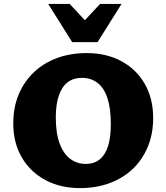

<svg xmlns="http://www.w3.org/2000/svg" viewBox="-20 -947 853 984"><path d="M390 17Q289 17 212 -24.5Q135 -66 91.5 -140.5Q48 -215 48 -314Q48 -397 76 -463.5Q104 -530 154.5 -577.5Q205 -625 273.5 -650Q342 -675 424 -675Q525 -675 602 -633.5Q679 -592 722 -517Q765 -442 765 -342Q765 -260 737 -193.5Q709 -127 659 -80Q609 -33 540.5 -8Q472 17 390 17ZM419 -107Q463 -107 491.5 -130.5Q520 -154 534 -199Q548 -244 548 -310Q548 -392 530.5 -444.5Q513 -497 479.5 -522.5Q446 -548 400 -548Q357 -548 327.5 -526Q298 -504 282 -458.5Q266 -413 266 -345Q266 -263 286 -210.5Q306 -158 340.5 -132.5Q375 -107 419 -107ZM350 -731 383 -809 493 -927H603L480 -731ZM350 -731 227 -927H337L447 -809L480 -731Z"/></svg>

Font: Ysabeau Infant Black
Style: Regular
Weight: 900
Designer: Christian Thalmann (Catharsis Fonts)
Version: Version 2.001;gftools[0.9.30]; featfreeze: ss01,ss02,lnum